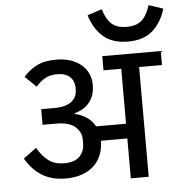

<svg xmlns="http://www.w3.org/2000/svg" viewBox="-62 -1020 1021 1079"><g transform="rotate(-5 448.5 -480.5)"><path d="M269 -31Q188 -31 133 -66Q78 -101 43 -163L116 -217Q145 -168 179.5 -142.5Q214 -117 265 -117Q327 -117 354.5 -146Q382 -175 382 -219V-241Q382 -283 348 -313Q314 -343 238 -343H164V-431H235Q303 -431 335 -456Q367 -481 367 -523V-536Q367 -572 342.5 -595.5Q318 -619 270 -619Q231 -619 202.5 -603.5Q174 -588 150 -559L87 -620Q119 -657 162 -679Q205 -701 271 -701Q321 -701 357.5 -687.5Q394 -674 418 -652Q442 -630 453.5 -601Q465 -572 465 -541Q465 -485 435.5 -446Q406 -407 349 -392V-388Q386 -380 416 -360Q446 -340 463 -308H632V-618H532V-698H862V-619H733V0H632V-225H483Q483 -183 469 -147Q455 -111 428 -85.5Q401 -60 361 -45.5Q321 -31 269 -31ZM684 -767Q596 -767 544.5 -812Q493 -857 470 -934L552 -961Q569 -904 598.5 -877Q628 -850 684 -850Q739 -850 769 -877Q799 -904 816 -961L897 -934Q874 -857 823 -812Q772 -767 684 -767Z"/></g></svg>

Font: IBM Plex Sans Devanagari Medium
Style: Regular
Weight: 500
Designer: Mike Abbink, Paul van der Laan, Pieter van Rosmalen, Erin McLaughlin
Foundry: Bold Monday
Version: Version 1.1